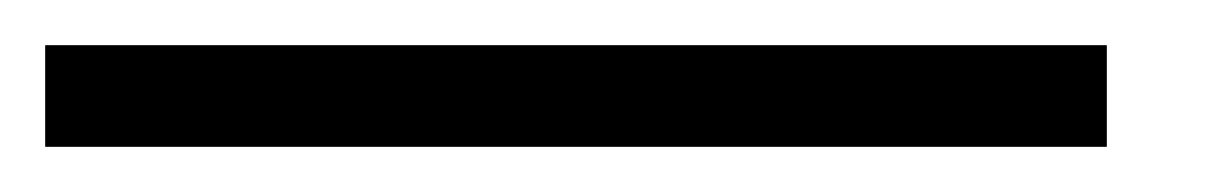

<svg xmlns="http://www.w3.org/2000/svg" viewBox="-117 68 537 85"><path d="M-97 88H373V133H-97Z"/></svg>

Font: Tiro Gurmukhi
Style: Italic
Weight: 400
Italic angle: -11°
Designer: Gurmukhi: John Hudson & Fiona Ross, assisted by Paul Hanslow. Latin: John Hudson with Paul Hanslow, assisted by Kaja Soj
Foundry: Tiro Typeworks Ltd.
Version: Version 1.52